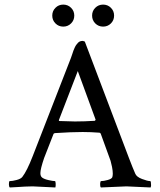

<svg xmlns="http://www.w3.org/2000/svg" viewBox="-20 -829 708 852"><path d="M356.4 -644.5 551.8 -128.9Q569.3 -83 580.1 -58.6Q585.9 -43.9 610.4 -34.7Q634.8 -25.4 646.5 -25.4Q650.4 -25.4 650.4 -6.8Q650.4 -2.9 648.4 2.9Q550.8 -2 541 -2Q540 -2 427.7 2.9Q423.8 -1 424.3 -13.2Q424.8 -25.4 428.7 -25.4Q440.4 -25.4 458 -30.3Q475.6 -35.2 478.5 -43Q480.5 -50.8 480.5 -58.6Q480.5 -71.3 477.1 -88.4Q473.6 -105.5 470.7 -115.2L466.8 -126L426.8 -236.3Q423.8 -240.2 420.9 -240.2Q382.8 -243.2 346.7 -243.2Q295.9 -243.2 222.7 -238.3L217.8 -235.4L175.8 -127.9Q159.2 -79.1 159.2 -60.5Q159.2 -46.9 167 -41Q175.8 -34.2 195.3 -29.8Q214.8 -25.4 223.6 -25.4Q226.6 -25.4 227.1 -13.7Q227.5 -2 225.6 2.9Q127.9 -2 125 -2Q105.5 -2 90.8 -1Q76.2 0 58.1 1Q40 2 23.4 2.9Q19.5 -1 19.5 -11.7Q19.5 -25.4 23.4 -25.4Q35.2 -25.4 53.7 -30.3Q72.3 -35.2 79.1 -43.9Q99.6 -70.3 125 -135.7L294.9 -572.3Q296.9 -577.1 300.3 -587.9Q303.7 -598.6 305.7 -604Q307.6 -609.4 311.5 -617.7Q315.4 -626 318.4 -629.9Q321.3 -633.8 325.7 -638.7Q330.1 -643.6 335.4 -645.5Q340.8 -647.5 347.7 -647.5ZM243.2 -292Q293.9 -290 312.5 -290Q355.5 -290 401.4 -293L404.3 -297.9L325.2 -513.7L241.2 -295.9Q241.2 -292 243.2 -292ZM402.8 -725.1Q388.7 -739.3 388.7 -759.8Q388.7 -780.3 402.8 -794.4Q417 -808.6 437.5 -808.6Q458 -808.6 472.2 -794.4Q486.3 -780.3 486.3 -759.8Q486.3 -739.3 472.2 -725.1Q458 -710.9 437.5 -710.9Q417 -710.9 402.8 -725.1ZM226.1 -725.1Q211.9 -739.3 211.9 -759.8Q211.9 -780.3 226.1 -794.4Q240.2 -808.6 260.7 -808.6Q281.2 -808.6 295.4 -794.4Q309.6 -780.3 309.6 -759.8Q309.6 -739.3 295.4 -725.1Q281.2 -710.9 260.7 -710.9Q240.2 -710.9 226.1 -725.1Z"/></svg>

Font: Crimson Text
Style: Roman
Weight: 400
Version: Version 0.13